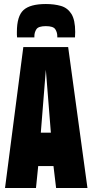

<svg xmlns="http://www.w3.org/2000/svg" viewBox="-20 -935 459 955"><path d="M5 0 96 -701H319L415 0H259L246 -109H170L159 0ZM183 -275H233L208 -588ZM208 -915Q250 -915 283 -905.5Q316 -896 335 -866Q354 -836 354 -776Q354 -769 353.5 -762.5Q353 -756 353 -749H265V-755Q265 -774 255 -789.5Q245 -805 208 -805Q171 -805 161 -789.5Q151 -774 151 -755V-749H65Q64 -756 64 -762.5Q64 -769 64 -776Q64 -855 97 -885Q130 -915 208 -915Z"/></svg>

Font: Georama ExtraCondensed ExtraBold
Style: Regular
Weight: 800
Width: 2
Designer: Jean-Baptiste Levee
Foundry: Production Type
Version: Version 1.000